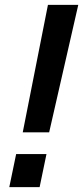

<svg xmlns="http://www.w3.org/2000/svg" viewBox="-20 -765 340 785"><path d="M73 -224 176 -745H300L181 -224ZM18 0 46 -135H170L142 0Z"/></svg>

Font: Plus Jakarta Display Medium
Style: Italic
Weight: 500
Italic angle: -12°
Designer: Gumpita Rahayu
Foundry: Tokotype Studio
Version: Version 1.000